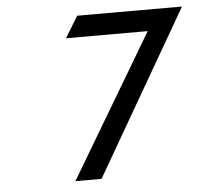

<svg xmlns="http://www.w3.org/2000/svg" viewBox="-46 -629 746 688"><g transform="rotate(-5 327.0 -285.0)"><path d="M209 -503H503L198 10H292L633 -580H256Z"/></g></svg>

Font: Charger Monospace
Style: Regular
Weight: 400
Designer: Jasper
Foundry: Cannot Into Space Fonts
Version: Version 0.980